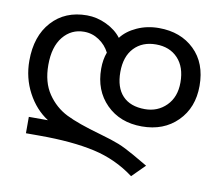

<svg xmlns="http://www.w3.org/2000/svg" viewBox="-72 -513 934 811"><g transform="rotate(10 394.5 -107.5)"><path d="M386.7 -355.5Q410.2 -386.7 453.1 -406.2Q496.1 -425.8 546.9 -425.8Q640.6 -425.8 699.2 -369.1Q757.8 -312.5 757.8 -214.8Q757.8 -121.1 699.2 -62.5Q640.6 -3.9 546.9 -3.9Q453.1 -3.9 394.5 -62.5Q335.9 -121.1 335.9 -214.8Q335.9 -253.9 347.7 -285.2Q332 -316.4 302.7 -335.9Q273.4 -355.5 238.3 -355.5Q183.6 -355.5 148.4 -312.5Q113.3 -269.5 113.3 -191.4Q113.3 -117.2 146.5 -68.4Q179.7 -19.5 230.5 5.9Q281.2 31.2 378.9 58.6Q433.6 74.2 462.9 85.9Q492.2 97.7 533.2 121.1Q574.2 144.5 593.8 156.2L539.1 210.9Q460.9 152.3 365.2 130.9Q269.5 109.4 128.9 109.4H70.3V39.1H152.3Q97.7 3.9 64.5 -58.6Q31.2 -121.1 31.2 -195.3Q31.2 -300.8 87.9 -363.3Q144.5 -425.8 238.3 -425.8Q281.2 -425.8 322.3 -406.2Q363.3 -386.7 386.7 -355.5ZM546.9 -78.1Q601.6 -78.1 638.7 -115.2Q675.8 -152.3 675.8 -214.8Q675.8 -281.2 640.6 -318.4Q605.5 -355.5 546.9 -355.5Q488.3 -355.5 453.1 -318.4Q418 -281.2 418 -214.8Q418 -148.4 451.2 -113.3Q484.4 -78.1 546.9 -78.1Z"/></g></svg>

Font: 和音 by 宁静之雨，公众号njzyshare
Style: Regular
Weight: 400
Designer: Steve Matteson
Foundry: Ascender Corporation
Version: Version 6.00;June 8, 2018;FontCreator 11.0.0.2388 32-bit